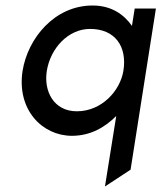

<svg xmlns="http://www.w3.org/2000/svg" viewBox="-20 -482 586 697"><path d="M62 -225C40 -83 134 11 241 11C310 11 362 -21 402 -61L361 195L454 134L546 -451H469L459 -388C431 -428 386 -462 316 -462C178 -462 81 -343 62 -225ZM150 -225C163 -306 227 -377 307 -377C398 -377 442 -313 428 -225C416 -152 349 -78 259 -78C175 -78 138 -151 150 -225Z"/></svg>

Font: Charger Sport
Style: SeBdObl
Weight: 600
Designer: Jasper
Foundry: Cannot Into Space Fonts
Version: Version 1.1